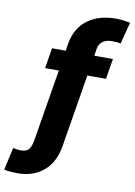

<svg xmlns="http://www.w3.org/2000/svg" viewBox="-138 -825 773 1103"><g transform="rotate(10 248.0 -273.5)"><path d="M469.8 -528.4 450.3 -409.4H341.6L272 13.5Q256 110.8 195.7 161.9Q135.3 213.1 43.3 213.1Q23.8 213.1 5.5 211.6Q-12.8 210.2 -34.8 206L-5.7 74.6Q15.3 80.3 39.1 80.3Q74.2 80.3 87.2 62.1Q100.1 44 105.5 13.5L175.4 -409.4H95.2L114.7 -528.4H195L201 -570Q217 -663 282.1 -711.5Q347.3 -759.9 447.8 -759.9Q471.9 -759.9 491.8 -757.1Q511.7 -754.3 530.9 -750.7L497.9 -623.9Q487.9 -626.1 476.6 -627.3Q465.2 -628.6 446 -628.6Q414.8 -628.6 393.8 -613.8Q372.9 -599.1 367.5 -570L361.5 -528.4Z"/></g></svg>

Font: Inter UI Extra Bold
Style: Italic
Weight: 800
Italic angle: 9.39999°
Designer: Rasmus Andersson
Foundry: rsms
Version: 3.2;8d6f07862